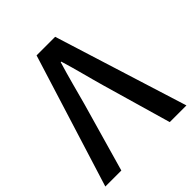

<svg xmlns="http://www.w3.org/2000/svg" viewBox="-203 -869 1001 1001"><g transform="rotate(-45 297.0 -368.5)"><path d="M-2 0H116L225 -382C248 -466 266 -538 292 -623H296C322 -538 339 -466 363 -382L473 0H596L365 -737H228Z"/></g></svg>

Font: DAIFUKU Sans JP Medium
Style: Regular
Weight: 500
Designer: Original font ‘Source Han Sans JP’ : Ryoko NISHIZUKA  (kana, bopomofo & ideographs); Paul D. Hunt (Latin, Greek & Cyrill
Foundry: Daifuku
Version: Version 1.000